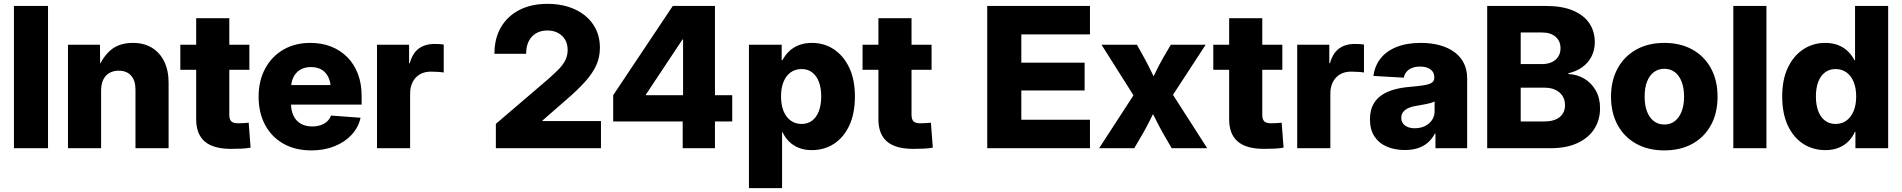

<svg xmlns="http://www.w3.org/2000/svg" viewBox="-20 -758 9728 982"><path d="M225.6 -727.5V0H51.3V-727.5Z M497.1 -293.9V0H327.6V-529.3H491.2L492.7 -391.1H475.6Q498 -458 542.2 -498.3Q586.4 -538.6 659.7 -538.6Q716.3 -538.6 757.1 -513.7Q797.9 -488.8 820.1 -443.1Q842.3 -397.5 842.3 -334.5V0H672.9V-300.3Q672.9 -346.2 650.4 -371.3Q627.9 -396.5 586.9 -396.5Q560.1 -396.5 539.8 -385Q519.5 -373.5 508.3 -350.8Q497.1 -328.1 497.1 -293.9Z M1255.4 -529.3V-400.9H902.3V-529.3ZM983.4 -665H1152.8V-170.4Q1152.8 -147.5 1162.8 -137.5Q1172.9 -127.4 1198.7 -127.4Q1209.5 -127.4 1226.8 -128.4Q1244.1 -129.4 1252 -130.4L1261.7 -2.9Q1241.7 1 1214.8 2.2Q1188 3.4 1161.6 3.4Q1071.3 3.4 1027.3 -34.2Q983.4 -71.8 983.4 -147.9Z M1572.8 11.2Q1490.7 11.2 1429.9 -22.9Q1369.1 -57.1 1335.9 -119.1Q1302.7 -181.2 1302.7 -263.7Q1302.7 -344.7 1335.9 -406.7Q1369.1 -468.8 1428.7 -503.7Q1488.3 -538.6 1567.4 -538.6Q1625.5 -538.6 1673.3 -519.8Q1721.2 -501 1756.3 -465.6Q1791.5 -430.2 1810.5 -380.1Q1829.6 -330.1 1829.6 -267.1V-223.1H1359.9V-322.8H1750L1671.9 -301.3Q1671.9 -336.4 1659.9 -362.1Q1647.9 -387.7 1625.5 -401.4Q1603 -415 1570.3 -415Q1538.1 -415 1515.1 -401.1Q1492.2 -387.2 1480.2 -362.1Q1468.3 -336.9 1468.3 -302.7V-230Q1468.3 -191.9 1481.4 -165.3Q1494.6 -138.7 1519 -125Q1543.5 -111.3 1577.1 -111.3Q1601.1 -111.3 1620.4 -117.9Q1639.6 -124.5 1653.1 -137Q1666.5 -149.4 1672.9 -167L1824.2 -155.8Q1813 -106 1778.3 -68.6Q1743.7 -31.2 1690.9 -10Q1638.2 11.2 1572.8 11.2Z M1908.2 0V-529.3H2072.3V-434.6H2075.7Q2089.8 -485.8 2121.8 -509.5Q2153.8 -533.2 2202.6 -533.2Q2215.3 -533.2 2227.1 -532.5Q2238.8 -531.7 2249.5 -530.3V-387.2Q2238.8 -389.2 2219.2 -390.4Q2199.7 -391.6 2182.6 -391.6Q2151.9 -391.6 2128.2 -378.2Q2104.5 -364.7 2091.1 -339.4Q2077.6 -314 2077.6 -279.3V0Z M2516.1 0V-124.5L2783.2 -353Q2811.5 -377.9 2834.2 -400.4Q2856.9 -422.9 2870.1 -447.5Q2883.3 -472.2 2883.3 -502.4Q2883.3 -533.2 2870.1 -555.4Q2856.9 -577.6 2833.7 -589.8Q2810.5 -602.1 2779.3 -602.1Q2746.6 -602.1 2722.2 -587.9Q2697.8 -573.7 2684.3 -547.4Q2670.9 -521 2670.9 -482.9H2508.8Q2508.8 -561.5 2542.2 -618.7Q2575.7 -675.8 2636.5 -707Q2697.3 -738.3 2779.8 -738.3Q2859.4 -738.3 2919.9 -710.4Q2980.5 -682.6 3014.4 -632.1Q3048.3 -581.5 3048.3 -513.7Q3048.3 -465.8 3029.8 -424.6Q3011.2 -383.3 2972.2 -339.8Q2933.1 -296.4 2870.6 -242.7L2754.4 -141.6V-138.7H3053.7V0Z M3116.2 -136.7V-271L3420.9 -727.5H3535.2V-556.2H3470.7L3283.2 -273.9V-271H3725.1V-136.7ZM3471.7 0V-177.7L3473.6 -237.3V-727.5H3636.7V0Z M3810.5 204.1V-529.3H3978V-450.2H3981.9Q3995.1 -475.6 4015.9 -495.6Q4036.6 -515.6 4065.9 -527.1Q4095.2 -538.6 4132.8 -538.6Q4194.8 -538.6 4244.4 -506.1Q4293.9 -473.6 4323.2 -412.6Q4352.5 -351.6 4352.5 -264.6Q4352.5 -178.2 4324.2 -116.9Q4295.9 -55.7 4246.1 -22.9Q4196.3 9.8 4131.3 9.8Q4094.2 9.8 4065.2 -2Q4036.1 -13.7 4015.4 -34.4Q3994.6 -55.2 3982.4 -82H3980V204.1ZM4079.6 -124Q4111.3 -124 4133.8 -141.1Q4156.2 -158.2 4168.2 -189.9Q4180.2 -221.7 4180.2 -264.6Q4180.2 -308.1 4168.2 -339.4Q4156.2 -370.6 4134 -387.7Q4111.8 -404.8 4079.6 -404.8Q4047.4 -404.8 4023.7 -387.7Q4000 -370.6 3987.3 -339.1Q3974.6 -307.6 3974.6 -264.6Q3974.6 -222.2 3987.3 -190.4Q4000 -158.7 4023.9 -141.4Q4047.9 -124 4079.6 -124Z M4744.6 -529.3V-400.9H4391.6V-529.3ZM4472.7 -665H4642.1V-170.4Q4642.1 -147.5 4652.1 -137.5Q4662.1 -127.4 4688 -127.4Q4698.7 -127.4 4716.1 -128.4Q4733.4 -129.4 4741.2 -130.4L4751 -2.9Q4731 1 4704.1 2.2Q4677.2 3.4 4650.9 3.4Q4560.5 3.4 4516.6 -34.2Q4472.7 -71.8 4472.7 -147.9Z M5029.3 0V-727.5H5554.7V-582H5203.6V-437.5H5527.3V-295.4H5203.6V-145.5H5554.7V0Z M5601.6 0 5808.6 -318.8 5806.2 -224.6 5613.8 -529.3H5794.9L5833 -460.9Q5853.5 -422.9 5871.1 -386.5Q5888.7 -350.1 5906.2 -314.5H5853Q5871.6 -349.6 5889.2 -386.2Q5906.7 -422.9 5928.2 -460.9L5968.3 -529.3H6146.5L5947.8 -224.6L5950.2 -318.4L6154.3 0H5972.7L5927.7 -77.6Q5906.7 -115.2 5888.9 -151.4Q5871.1 -187.5 5853 -222.2H5900.9Q5883.3 -187.5 5865.7 -151.4Q5848.1 -115.2 5826.7 -77.6L5781.2 0Z M6538.6 -529.3V-400.9H6185.5V-529.3ZM6266.6 -665H6436V-170.4Q6436 -147.5 6446 -137.5Q6456.1 -127.4 6481.9 -127.4Q6492.7 -127.4 6510 -128.4Q6527.3 -129.4 6535.2 -130.4L6544.9 -2.9Q6524.9 1 6498 2.2Q6471.2 3.4 6444.8 3.4Q6354.5 3.4 6310.5 -34.2Q6266.6 -71.8 6266.6 -147.9Z M6614.7 0V-529.3H6778.8V-434.6H6782.2Q6796.4 -485.8 6828.4 -509.5Q6860.4 -533.2 6909.2 -533.2Q6921.9 -533.2 6933.6 -532.5Q6945.3 -531.7 6956.1 -530.3V-387.2Q6945.3 -389.2 6925.8 -390.4Q6906.2 -391.6 6889.2 -391.6Q6858.4 -391.6 6834.7 -378.2Q6811 -364.7 6797.6 -339.4Q6784.2 -314 6784.2 -279.3V0Z M7165 9.3Q7113.3 9.3 7073 -8.1Q7032.7 -25.4 7009.8 -60.1Q6986.8 -94.7 6986.8 -147.5Q6986.8 -191.9 7002.7 -222.2Q7018.6 -252.4 7046.4 -271.2Q7074.2 -290 7110.6 -300Q7147 -310.1 7188.5 -313.5Q7234.9 -317.4 7262.9 -322Q7291 -326.7 7303.5 -335.4Q7315.9 -344.2 7315.9 -360.4V-362.8Q7315.9 -379.9 7307.1 -392.1Q7298.3 -404.3 7282 -410.9Q7265.6 -417.5 7243.2 -417.5Q7219.7 -417.5 7202.1 -410.6Q7184.6 -403.8 7173.8 -390.9Q7163.1 -377.9 7159.7 -360.8L7004.4 -369.6Q7011.2 -421.4 7041.3 -459.2Q7071.3 -497.1 7123 -517.8Q7174.8 -538.6 7247.1 -538.6Q7300.8 -538.6 7344.5 -526.4Q7388.2 -514.2 7419.4 -491Q7450.7 -467.8 7467.3 -434.3Q7483.9 -400.9 7483.9 -357.9V0H7321.8V-74.2H7318.4Q7303.7 -46.4 7282 -27.8Q7260.3 -9.3 7231.2 0Q7202.1 9.3 7165 9.3ZM7216.3 -102.1Q7244.6 -102.1 7267.6 -113Q7290.5 -124 7304 -143.8Q7317.4 -163.6 7317.4 -189.5V-238.8Q7310.5 -235.4 7300.5 -232.2Q7290.5 -229 7278.1 -226.6Q7265.6 -224.1 7252.2 -221.7Q7238.8 -219.2 7224.6 -216.8Q7201.2 -213.4 7183.8 -205.6Q7166.5 -197.8 7156.7 -185.3Q7147 -172.9 7147 -155.3Q7147 -138.2 7156 -126.2Q7165 -114.3 7180.4 -108.2Q7195.8 -102.1 7216.3 -102.1Z M7586.4 0V-727.5H7888.7Q7969.7 -727.5 8025.1 -704.1Q8080.6 -680.7 8108.6 -639.2Q8136.7 -597.7 8136.7 -543Q8136.7 -501.5 8119.6 -468.5Q8102.5 -435.5 8072.3 -414.1Q8042 -392.6 8001.5 -383.3V-379.4Q8046.4 -377.4 8083.3 -355.5Q8120.1 -333.5 8141.8 -294.9Q8163.6 -256.3 8163.6 -204.6Q8163.6 -145 8134.3 -98.9Q8105 -52.7 8048.3 -26.4Q7991.7 0 7911.1 0ZM7757.8 -136.7H7877Q7929.2 -136.7 7956.8 -158.9Q7984.4 -181.2 7984.4 -220.2Q7984.4 -247.6 7971.4 -267.6Q7958.5 -287.6 7935.1 -298.6Q7911.6 -309.6 7878.9 -309.6H7757.8ZM7757.8 -430.2H7866.7Q7895 -430.2 7916.3 -439.9Q7937.5 -449.7 7949.5 -468Q7961.4 -486.3 7961.4 -511.2Q7961.4 -547.9 7936.3 -569.8Q7911.1 -591.8 7867.7 -591.8H7757.8Z M8492.2 11.2Q8409.7 11.2 8348.4 -22.9Q8287.1 -57.1 8253.4 -118.9Q8219.7 -180.7 8219.7 -263.7Q8219.7 -346.2 8253.4 -408Q8287.1 -469.7 8348.4 -504.2Q8409.7 -538.6 8492.2 -538.6Q8575.2 -538.6 8636.5 -504.2Q8697.8 -469.7 8731.2 -408Q8764.6 -346.2 8764.6 -263.7Q8764.6 -180.7 8731.2 -118.9Q8697.8 -57.1 8636.5 -22.9Q8575.2 11.2 8492.2 11.2ZM8492.2 -121.1Q8523.4 -121.1 8545.9 -138.4Q8568.4 -155.8 8580.8 -187.7Q8593.3 -219.7 8593.3 -263.7Q8593.3 -308.6 8580.8 -340.3Q8568.4 -372.1 8545.9 -389.2Q8523.4 -406.2 8492.2 -406.2Q8461.9 -406.2 8439 -389.2Q8416 -372.1 8403.8 -340.3Q8391.6 -308.6 8391.6 -263.7Q8391.6 -219.7 8403.8 -187.7Q8416 -155.8 8438.7 -138.4Q8461.4 -121.1 8492.2 -121.1Z M9014.6 -727.5V0H8845.2V-727.5Z M9316.4 9.8Q9252 9.8 9201.9 -22.9Q9151.9 -55.7 9123.5 -116.9Q9095.2 -178.2 9095.2 -264.6Q9095.2 -351.6 9124.5 -412.6Q9153.8 -473.6 9203.6 -506.1Q9253.4 -538.6 9314.9 -538.6Q9353 -538.6 9381.8 -527.1Q9410.6 -515.6 9431.4 -495.4Q9452.1 -475.1 9465.8 -448.7H9467.8V-727.5H9637.2V0H9469.7V-83.5H9466.8Q9454.6 -55.7 9433.6 -34.7Q9412.6 -13.7 9383.3 -2Q9354 9.8 9316.4 9.8ZM9368.2 -124Q9400.4 -124 9424.1 -141.4Q9447.8 -158.7 9460.7 -190.4Q9473.6 -222.2 9473.6 -264.6Q9473.6 -307.6 9460.7 -339.1Q9447.8 -370.6 9424.1 -387.7Q9400.4 -404.8 9368.2 -404.8Q9336.4 -404.8 9314 -387.7Q9291.5 -370.6 9279.5 -339.4Q9267.6 -308.1 9267.6 -264.6Q9267.6 -221.7 9279.5 -189.9Q9291.5 -158.2 9314.2 -141.1Q9336.9 -124 9368.2 -124Z"/></svg>

Font: Inter 24pt ExtraBold
Style: Regular
Weight: 800
Designer: Rasmus Andersson
Foundry: rsms
Version: Version 4.001;git-66647c0bb